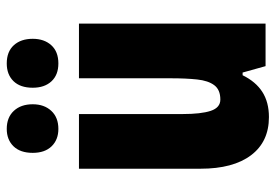

<svg xmlns="http://www.w3.org/2000/svg" viewBox="-144 -663 817 569"><g transform="rotate(-90 264.5 -378.5)"><path d="M479 -553V0H353L334 -68H326Q307 -29 276.5 -9.5Q246 10 202 10Q129 10 89 -43Q49 -96 49 -193V-553H211V-246Q211 -191 220.5 -162.5Q230 -134 254 -134Q283 -134 296.5 -152Q310 -170 313.5 -203Q317 -236 317 -280V-553ZM96 -690Q96 -727 115.5 -747Q135 -767 167 -767Q201 -767 220.5 -746Q240 -725 240 -690Q240 -656 220.5 -635Q201 -614 167 -614Q135 -614 115.5 -634Q96 -654 96 -690ZM289 -690Q289 -727 308.5 -747Q328 -767 361 -767Q396 -767 415 -746Q434 -725 434 -690Q434 -656 415 -635Q396 -614 361 -614Q327 -614 308 -634.5Q289 -655 289 -690Z"/></g></svg>

Font: Noto Sans Gurmukhi UI ExtraCondensed Black
Style: Regular
Weight: 900
Width: 2
Designer: Jelle Bosma - Monotype Design Team
Foundry: Monotype Imaging Inc.
Version: Version 2.004; ttfautohint (v1.8.4.7-5d5b)